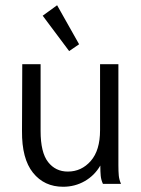

<svg xmlns="http://www.w3.org/2000/svg" viewBox="-20 -702 540 733"><path d="M64 -202 65 -457H135V-202Q135 -120 163.5 -83.5Q192 -47 239 -47Q291 -47 326.5 -87.5Q362 -128 362 -205V-457H432V-71Q432 -47 433.5 -31.5Q435 -16 442 0H373Q366 -15 364.5 -31Q363 -47 363 -70Q341 -32 303.5 -10.5Q266 11 221 11Q149 11 106 -42.5Q63 -96 64 -202ZM143 -642 198 -682 282 -533 244 -507Z"/></svg>

Font: Vazir Code FD
Style: Code-FD
Weight: 400
Foundry: DejaVu fonts team - Redesigned by Saber Rastikerdar
Version: Version 1.1.2